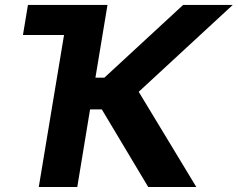

<svg xmlns="http://www.w3.org/2000/svg" viewBox="-20 -747 950 767"><path d="M764.2 0H572.1L386.7 -310H339.8L288.7 0H134.9L235.8 -607.2H71.7L91.6 -727.3H409.4L361.2 -436.8H397L711.6 -727.3H909.8L534.1 -380.3Z"/></svg>

Font: Linik Sans
Style: Bold Italic
Weight: 700
Italic angle: 9°
Designer: Fonts by Rasmus Andersson / Changes by Cristiano Sobral with parts from Marc Monis
Foundry: rsms
Version: Version 3.020; ttfautohint (v1.6)